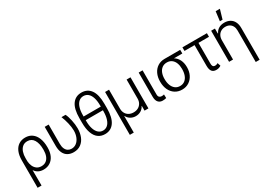

<svg xmlns="http://www.w3.org/2000/svg" viewBox="-2 -1692 3926 2837"><g transform="rotate(-30 1961.5 -273.0)"><path d="M274.4 -538.1Q342.3 -538.1 390.9 -502.9Q439.5 -467.8 464.8 -403.1Q490.2 -338.4 490.2 -252V-241.2Q490.2 -167.5 465.1 -110.6Q439.9 -53.7 391.8 -22Q343.8 9.8 278.3 9.8Q181.6 9.8 130.4 -65.9L131.8 197.3H64.5V-269.5Q64.5 -356 90.3 -416.3Q116.2 -476.6 163.6 -507.3Q210.9 -538.1 274.4 -538.1ZM129.4 -215.8Q132.3 -173.3 148.4 -135.5Q164.6 -97.7 196.3 -73.7Q228 -49.8 275.4 -49.8Q324.2 -49.8 356.7 -74.7Q389.2 -99.6 405 -142.8Q420.9 -186 420.9 -241.2V-252Q420.9 -354.5 384 -415Q347.2 -475.6 274.4 -475.6Q225.1 -475.6 192.4 -447.8Q159.7 -419.9 144 -373.5Q128.4 -327.1 128.9 -270.5Z M672.9 -530.3V-203.1Q672.9 -150.9 688.5 -116.9Q704.1 -83 730.7 -66.9Q757.3 -50.8 791 -50.8Q837.9 -50.8 874.3 -79.3Q910.6 -107.9 930.9 -157.7Q951.2 -207.5 951.2 -268.6Q950.7 -326.7 933.6 -398.7Q916.5 -470.7 891.6 -530.3H960.9Q983.9 -485.4 1000.2 -409.9Q1016.6 -334.5 1016.6 -267.6Q1016.6 -190.9 991.7 -127.9Q966.8 -64.9 916.5 -27.6Q866.2 9.8 793 9.8Q736.3 9.8 694.1 -13.7Q651.9 -37.1 628.7 -85.2Q605.5 -133.3 605.5 -204.1V-530.3Z M1327.1 9.8Q1260.7 9.8 1212.9 -25.4Q1165 -60.5 1139.2 -131.6Q1113.3 -202.6 1113.3 -308.6V-383.8Q1113.3 -541.5 1168.9 -619.9Q1224.6 -698.2 1326.2 -698.2Q1428.2 -698.2 1484.1 -619.9Q1540 -541.5 1540 -383.8V-308.6Q1540 -149.9 1484.1 -70.1Q1428.2 9.8 1327.1 9.8ZM1326.2 -638.7Q1281.7 -638.7 1248.5 -610.6Q1215.3 -582.5 1197.5 -527.8Q1179.7 -473.1 1179.7 -395.5V-375H1472.7V-395.5Q1472.7 -473.6 1455.1 -528.1Q1437.5 -582.5 1404.5 -610.6Q1371.6 -638.7 1326.2 -638.7ZM1327.1 -50.8Q1372.1 -50.8 1404.8 -79.6Q1437.5 -108.4 1455.1 -163.8Q1472.7 -219.2 1472.7 -297.9V-312.5H1179.7V-297.9Q1179.7 -220.2 1198 -164.6Q1216.3 -108.9 1249.5 -79.8Q1282.7 -50.8 1327.1 -50.8Z M1635.7 -530.3H1703.1V-205.1Q1703.1 -162.1 1721.7 -128.4Q1740.2 -94.7 1774.2 -76.2Q1808.1 -57.6 1852.5 -57.6Q1897 -57.6 1931.2 -76.4Q1965.3 -95.2 1984.1 -128.7Q2002.9 -162.1 2002.9 -205.1V-530.3H2069.3V0H2002.9V-80.1H1999Q1978.5 -38.6 1939.7 -15.9Q1900.9 6.8 1852.5 6.8Q1805.2 6.8 1766.1 -16.1Q1727.1 -39.1 1707 -80.1H1703.1V201.2H1635.7Z M2275.4 -530.3V-118.2Q2275.4 -86.4 2291.5 -72Q2307.6 -57.6 2332 -57.6Q2343.3 -57.6 2355 -59.6Q2366.7 -61.5 2371.1 -63.5L2373 -1Q2344.2 6.8 2310.5 6.8Q2264.2 6.8 2236.6 -24.2Q2209 -55.2 2209 -118.2V-530.3Z M2641.6 -514.6H2908.2V-452.1H2766.1Q2814.9 -421.9 2841.1 -368.9Q2867.2 -315.9 2867.2 -247.1V-239.3Q2867.2 -171.4 2839.8 -114.5Q2812.5 -57.6 2761.5 -23.9Q2710.4 9.8 2642.6 9.8Q2574.2 9.8 2522.7 -23.9Q2471.2 -57.6 2443.6 -116.9Q2416 -176.3 2416 -251V-259.8Q2416 -332 2443.6 -390.1Q2471.2 -448.2 2522.2 -481.4Q2573.2 -514.6 2641.6 -514.6ZM2642.6 -51.8Q2690.4 -51.8 2723.9 -78.1Q2757.3 -104.5 2774.2 -150.1Q2791 -195.8 2791 -252.9V-260.7Q2791 -314.9 2774.4 -358.2Q2757.8 -401.4 2724.4 -426.8Q2690.9 -452.1 2642.6 -452.1Q2593.8 -452.1 2560.1 -426.8Q2526.4 -401.4 2509.3 -357.9Q2492.2 -314.5 2492.2 -259.8V-251Q2492.2 -194.8 2509.3 -149.7Q2526.4 -104.5 2560.3 -78.1Q2594.2 -51.8 2642.6 -51.8Z M3373 -468.8H3193.4V-116.2Q3193.4 -89.4 3200.2 -75.7Q3207 -62 3217.5 -57.9Q3228 -53.7 3243.2 -53.7Q3254.9 -53.7 3266.6 -57.9Q3278.3 -62 3288.1 -68.4L3305.7 -14.6Q3285.6 -1 3266.1 4.4Q3246.6 9.8 3224.6 9.8Q3175.8 9.8 3151.4 -20.5Q3127 -50.8 3127 -116.2V-468.8H2955.1V-530.3H3373Z M3512.7 0H3445.3V-530.3H3509.8V-446.3H3515.6Q3535.2 -488.8 3575 -512.9Q3614.7 -537.1 3671.9 -537.1Q3726.1 -537.1 3766.6 -514.6Q3807.1 -492.2 3829.3 -448.5Q3851.6 -404.8 3851.6 -342.8V199.2H3785.2V-337.9Q3785.2 -380.4 3769.3 -411.6Q3753.4 -442.9 3723.9 -459.7Q3694.3 -476.6 3654.3 -476.6Q3613.3 -476.6 3581.1 -458.7Q3548.8 -440.9 3530.8 -407.5Q3512.7 -374 3512.7 -329.1ZM3647.5 -747.1H3719.7L3672.9 -586.9H3627Z"/></g></svg>

Font: Pretendard Std Light
Style: Regular
Weight: 300
Designer: Base glyphs from Inter by Rasmus Andersson; Hangeul glyphs from Noto Sans CJK(Source Han Sans) by Jang Soo-young and Kan
Foundry: Kil Hyung-jin
Version: Version 1.309